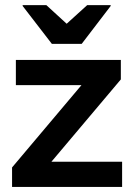

<svg xmlns="http://www.w3.org/2000/svg" viewBox="-20 -736 528 756"><path d="M27.5 0V-76.7L300.8 -400.8H42.5V-500H455.8V-423.3L182.5 -99.2H460.8V0ZM184.2 -563.3 69.2 -712.5V-715.8H162.5L242.5 -642.5L323.3 -715.8H415.8V-712.5L301.7 -563.3Z"/></svg>

Font: Funnel Display SemiBold
Style: Regular
Weight: 600
Designer: NORD ID, Kristian Moeller
Foundry: Dicotype
Version: Version 1.000